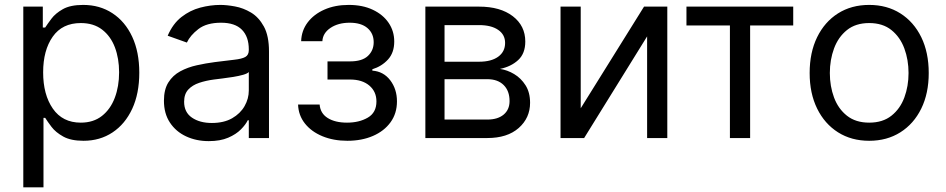

<svg xmlns="http://www.w3.org/2000/svg" viewBox="-20 -573 3926 797"><path d="M76.7 204.5V-545.5H157.7V-458.8H167.6Q176.8 -473 193.4 -495.2Q209.9 -517.4 240.9 -535Q272 -552.6 325.3 -552.6Q394.2 -552.6 446.7 -518.1Q499.3 -483.7 528.8 -420.5Q558.2 -357.2 558.2 -271.3Q558.2 -184.7 528.8 -121.3Q499.3 -57.9 447.1 -23.3Q394.9 11.4 326.7 11.4Q274.1 11.4 242.5 -6.2Q210.9 -23.8 193.9 -46.3Q176.8 -68.9 167.6 -83.8H160.5V204.5ZM159.1 -272.7Q159.1 -180 199.4 -122Q239.7 -63.9 315.3 -63.9Q367.9 -63.9 403.2 -91.8Q438.6 -119.7 456.5 -167.1Q474.4 -214.5 474.4 -272.7Q474.4 -330.3 456.9 -376.6Q439.3 -422.9 403.9 -450.1Q368.6 -477.3 315.3 -477.3Q238.6 -477.3 198.9 -420.8Q159.1 -364.3 159.1 -272.7Z M846.6 12.8Q794.7 12.8 752.5 -6.9Q710.2 -26.6 685.4 -64.1Q660.5 -101.6 660.5 -154.8Q660.5 -201.7 679 -231Q697.4 -260.3 728.3 -277Q759.2 -293.7 796.7 -302Q834.2 -310.4 872.2 -315.3Q921.9 -321.7 952.9 -325.1Q984 -328.5 998.4 -336.6Q1012.8 -344.8 1012.8 -365.1V-367.9Q1012.8 -420.5 984.2 -449.6Q955.6 -478.7 897.7 -478.7Q837.7 -478.7 803.6 -452.4Q769.5 -426.1 755.7 -396.3L676.1 -424.7Q697.4 -474.4 733.1 -502.3Q768.8 -530.2 811.3 -541.4Q853.7 -552.6 894.9 -552.6Q921.2 -552.6 955.4 -546.3Q989.7 -540.1 1021.8 -521Q1054 -501.8 1075.3 -463.1Q1096.6 -424.4 1096.6 -359.4V0H1012.8V-73.9H1008.5Q1000 -56.1 980.1 -35.9Q960.2 -15.6 927.2 -1.4Q894.2 12.8 846.6 12.8ZM859.4 -62.5Q909.1 -62.5 943.4 -82Q977.6 -101.6 995.2 -132.5Q1012.8 -163.4 1012.8 -197.4V-274.1Q1007.5 -267.8 989.5 -262.6Q971.6 -257.5 948.3 -253.7Q925.1 -250 903.2 -247.3Q881.4 -244.7 867.9 -242.9Q835.2 -238.6 807 -229.2Q778.8 -219.8 761.5 -201.2Q744.3 -182.5 744.3 -150.6Q744.3 -106.9 776.8 -84.7Q809.3 -62.5 859.4 -62.5Z M1217.3 -139.2H1306.8Q1309.7 -102.3 1340.4 -83.1Q1371.1 -63.9 1420.5 -63.9Q1470.9 -63.9 1506.7 -84.7Q1542.6 -105.5 1542.6 -152Q1542.6 -192.8 1513 -217.9Q1483.3 -242.9 1433.2 -242.9H1339.5V-318.2H1433.2Q1483.3 -318.2 1507.3 -340.9Q1531.2 -363.6 1531.2 -397.7Q1531.2 -434.3 1505.3 -456.5Q1479.4 -478.7 1431.8 -478.7Q1383.9 -478.7 1351.9 -457.2Q1320 -435.7 1318.2 -402H1230.1Q1231.5 -446 1257.1 -479.9Q1282.7 -513.8 1326.7 -533.2Q1370.7 -552.6 1427.6 -552.6Q1485.1 -552.6 1527.5 -532.5Q1570 -512.4 1593.2 -478.2Q1616.5 -443.9 1616.5 -400.6Q1616.5 -354.4 1590.6 -326Q1564.6 -297.6 1525.6 -285.5V-279.8Q1571.7 -276.6 1599.8 -239.9Q1627.8 -203.1 1627.8 -152Q1627.8 -102.3 1601.2 -65.5Q1574.6 -28.8 1528.1 -8.7Q1481.5 11.4 1421.9 11.4Q1364 11.4 1318.2 -7.6Q1272.4 -26.6 1245.6 -60.5Q1218.8 -94.5 1217.3 -139.2Z M1745.7 0V-545.5H1968.7Q2056.8 -545.5 2108.7 -505.7Q2160.5 -465.9 2160.5 -400.6Q2160.5 -350.9 2131 -323.7Q2101.6 -296.5 2055.4 -286.9Q2085.6 -282.7 2114.2 -265.6Q2142.8 -248.6 2161.6 -218.9Q2180.4 -189.3 2180.4 -146.3Q2180.4 -83.5 2133.2 -41.7Q2085.9 0 2002.8 0ZM1825.3 -76.7H2002.8Q2046.2 -76.7 2070.7 -97.3Q2095.2 -117.9 2095.2 -153.4Q2095.2 -195.7 2070.7 -220Q2046.2 -244.3 2002.8 -244.3H1825.3ZM1825.3 -316.8H1968.7Q2019.2 -316.8 2047.9 -337.5Q2076.7 -358.3 2076.7 -394.9Q2076.7 -429.3 2047.9 -449Q2019.2 -468.8 1968.7 -468.8H1825.3Z M2390.6 -123.6 2653.4 -545.5H2750V0H2666.2V-421.9L2404.8 0H2306.8V-545.5H2390.6Z M2829.5 -467.3V-545.5H3272.7V-467.3H3093.8V0H3009.9V-467.3Z M3588.1 11.4Q3514.2 11.4 3458.6 -23.8Q3403.1 -58.9 3372 -122.2Q3340.9 -185.4 3340.9 -269.9Q3340.9 -355.1 3372 -418.7Q3403.1 -482.2 3458.6 -517.4Q3514.2 -552.6 3588.1 -552.6Q3661.9 -552.6 3717.5 -517.4Q3773.1 -482.2 3804.2 -418.7Q3835.2 -355.1 3835.2 -269.9Q3835.2 -185.4 3804.2 -122.2Q3773.1 -58.9 3717.5 -23.8Q3661.9 11.4 3588.1 11.4ZM3588.1 -63.9Q3644.2 -63.9 3680.4 -92.7Q3716.6 -121.4 3734 -168.3Q3751.4 -215.2 3751.4 -269.9Q3751.4 -324.6 3734 -371.8Q3716.6 -419 3680.4 -448.2Q3644.2 -477.3 3588.1 -477.3Q3532 -477.3 3495.7 -448.2Q3459.5 -419 3442.1 -371.8Q3424.7 -324.6 3424.7 -269.9Q3424.7 -215.2 3442.1 -168.3Q3459.5 -121.4 3495.7 -92.7Q3532 -63.9 3588.1 -63.9Z"/></svg>

Font: Inter UI
Style: Regular
Weight: 400
Designer: Rasmus Andersson
Foundry: rsms
Version: 3.2;8d6f07862